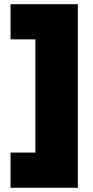

<svg xmlns="http://www.w3.org/2000/svg" viewBox="-20 -762 437 906"><path d="M29.8 -42H147V-576.2H29.8V-742.2H347.2V124H29.8Z"/></svg>

Font: Trueno Black
Style: Regular
Weight: 900
Designer: Julieta Ulanovsky
Foundry: Julieta Ulanovsky
Version: Version 3.001b | FøM Fix